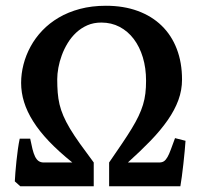

<svg xmlns="http://www.w3.org/2000/svg" viewBox="-20 -650 719 670"><path d="M50.8 0 31.7 -17.1Q32.2 -28.8 33.7 -47.9Q35.2 -66.9 37.4 -88.1Q39.6 -109.4 42.5 -129.9Q45.4 -150.4 48.8 -166H85.4Q89.4 -145.5 93.3 -129.9Q97.2 -114.3 102.3 -103.8Q107.4 -93.3 114.7 -88.1Q122.1 -83 132.3 -83H232.4Q185.1 -121.1 151.1 -156.7Q117.2 -192.4 95.7 -226.6Q74.2 -260.7 64 -293.9Q53.7 -327.1 53.7 -360.8Q53.7 -392.6 62 -425Q70.3 -457.5 86.7 -487.5Q103 -517.6 127.7 -543.5Q152.3 -569.3 185.1 -588.6Q217.8 -607.9 259 -618.9Q300.3 -629.9 349.6 -629.9Q411.6 -629.9 460.7 -611.8Q509.8 -593.8 544.2 -560.3Q578.6 -526.9 596.9 -479.2Q615.2 -431.6 615.2 -372.1Q615.2 -335.4 602.5 -300.8Q589.8 -266.1 565.4 -231Q541 -195.8 505.9 -159.4Q470.7 -123 426.3 -83H535.6Q545.9 -83 552.5 -87.6Q559.1 -92.3 564.7 -102.3Q570.3 -112.3 576.2 -128.4Q582 -144.5 590.8 -168L627.4 -158.7Q626.5 -144.5 624.5 -122.8Q622.6 -101.1 619.9 -77.9Q617.2 -54.7 614.5 -33.7Q611.8 -12.7 609.4 0H360.8V-83Q386.2 -120.1 405.8 -148.9Q425.3 -177.7 439.7 -201.4Q454.1 -225.1 463.6 -245.1Q473.1 -265.1 479 -284.4Q484.9 -303.7 487.3 -324Q489.7 -344.2 489.7 -368.2Q489.7 -412.6 478.5 -449.7Q467.3 -486.8 446.8 -513.9Q426.3 -541 397.5 -556.2Q368.7 -571.3 333.5 -571.3Q306.6 -571.3 284.9 -561.8Q263.2 -552.2 246.1 -536.4Q229 -520.5 216.3 -499.8Q203.6 -479 195.6 -457Q187.5 -435.1 183.6 -413.3Q179.7 -391.6 179.7 -373.5Q179.7 -348.1 181.4 -326.9Q183.1 -305.7 187.7 -285.9Q192.4 -266.1 201.2 -245.6Q210 -225.1 224.1 -201.4Q238.3 -177.7 258.8 -148.9Q279.3 -120.1 307.1 -83V0Z"/></svg>

Font: Gentium Basic
Style: Bold
Weight: 700
Designer: J. Victor Gaultney and Annie Olsen
Foundry: SIL International
Version: Version 1.100